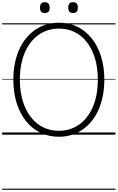

<svg xmlns="http://www.w3.org/2000/svg" viewBox="-20 -1221 1067 1741"><path d="M515 19Q422 19 346 -18Q270 -55 215.5 -123Q161 -191 131 -286.5Q101 -382 101 -499Q101 -576 114.5 -644.5Q128 -713 153.5 -770.5Q179 -828 215.5 -873Q252 -918 298 -950Q344 -982 398.5 -998.5Q453 -1015 515 -1015Q607 -1015 682 -978Q757 -941 811.5 -873Q866 -805 896 -710Q926 -615 926 -498Q926 -421 912.5 -352.5Q899 -284 873.5 -226Q848 -168 811.5 -123Q775 -78 729.5 -46.5Q684 -15 630 2Q576 19 515 19ZM515 -35Q567 -35 613 -49.5Q659 -64 698.5 -92Q738 -120 769 -160Q800 -200 822 -251.5Q844 -303 855.5 -365Q867 -427 867 -499Q867 -606 841.5 -691Q816 -776 769 -837Q722 -898 657.5 -930Q593 -962 515 -962Q463 -962 416.5 -947.5Q370 -933 330 -905Q290 -877 259 -837Q228 -797 205.5 -745.5Q183 -694 171.5 -632Q160 -570 160 -499Q160 -392 186 -306.5Q212 -221 259 -160Q306 -99 371 -67Q436 -35 515 -35ZM386 -1103Q364 -1103 353.5 -1114.5Q343 -1126 343 -1151Q343 -1177 353.5 -1189Q364 -1201 386 -1201Q408 -1201 419 -1189Q430 -1177 430 -1151Q431 -1126 419.5 -1114.5Q408 -1103 386 -1103ZM642 -1103Q620 -1103 609.5 -1114.5Q599 -1126 599 -1151Q599 -1177 609.5 -1189Q620 -1201 642 -1201Q664 -1201 675 -1189Q686 -1177 686 -1151Q686 -1126 675 -1114.5Q664 -1103 642 -1103ZM0 490H1027V500H0ZM0 -20H1027V0H0ZM0 -505H1027V-500H0ZM0 -1010H1027V-1000H0Z"/></svg>

Font: Playwrite ES Guides
Style: Regular
Weight: 400
Designer: Veronika Burian, José Scaglione
Foundry: TypeTogether
Version: Version 1.003